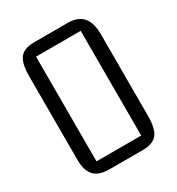

<svg xmlns="http://www.w3.org/2000/svg" viewBox="-179 -863 899 975"><g transform="rotate(-30 271.0 -375.0)"><path d="M171 -750H366Q482 -750 482 -617V-136Q482 -63 457.5 -31.5Q433 0 371 0H179Q114 0 87 -31Q60 -62 60 -121V-617Q60 -685 83.5 -717.5Q107 -750 171 -750ZM140 -682V-68H402V-682Z"/></g></svg>

Font: Kelly Slab
Style: Regular
Weight: 400
Designer: Denis Masharov
Foundry: Denis Masharov
Version: Version 1.001